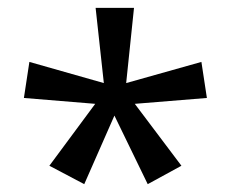

<svg xmlns="http://www.w3.org/2000/svg" viewBox="-20 -780 591 490"><path d="M322 -760 302 -568 494 -622 508 -530 324 -515 443 -357 357 -310 272 -485 195 -310 106 -357 223 -515 41 -530 55 -622 245 -568 224 -760Z"/></svg>

Font: Noto Sans Hebrew
Style: Regular
Weight: 400
Designer: Monotype Design Team
Foundry: Monotype Imaging Inc.
Version: Version 2.003;January 10, 2023;FontCreator 14.0.0.2877 64-bi